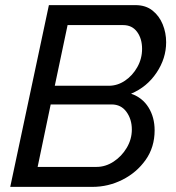

<svg xmlns="http://www.w3.org/2000/svg" viewBox="-20 -730 687 750"><path d="M171 -710H509Q549 -710 575.5 -689Q602 -668 615.5 -635Q629 -602 629 -565Q629 -502 591.5 -446Q554 -390 492 -364Q536 -349 560 -310.5Q584 -272 584 -221Q584 -155 549 -105.5Q514 -56 458.5 -28Q403 0 341 0H20ZM405 -395Q439 -395 468.5 -415Q498 -435 516.5 -468Q535 -501 535 -539Q535 -579 515.5 -605.5Q496 -632 461 -632H244L194 -395ZM357 -78Q392 -78 423.5 -98.5Q455 -119 475 -152.5Q495 -186 495 -224Q495 -264 474 -293Q453 -322 416 -322H178L127 -78Z"/></svg>

Font: Raleway Medium
Style: Italic
Weight: 500
Italic angle: -12°
Designer: Matt McInerney, Pablo Impallari, Rodrigo Fuenzalida
Foundry: Matt McInerney, Pablo Impallari, Rodrigo Fuenzalida
Version: Version 4.026